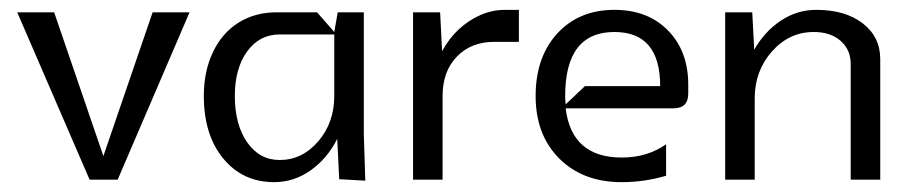

<svg xmlns="http://www.w3.org/2000/svg" viewBox="-20 -365 1853 390"><path d="M162 0 15 -340H90L190 -48L290 -340H365L219 0Z M394 -170Q394 -220 412.5 -259Q431 -298 464.5 -319Q498 -340 542 -340H624L659 -300L666 -340H719V-92L722 2L669 -1L665 -83Q645 -43 611 -19Q577 5 537 5Q473 5 433.5 -43Q394 -91 394 -170ZM457 -170Q457 -112 482 -76Q507 -40 548 -40Q594 -40 626.5 -78Q659 -116 659 -170V-295H548Q507 -295 482 -260.5Q457 -226 457 -170Z M819 -340H874L878 -261Q892 -287 912 -305.5Q932 -324 956 -334.5Q980 -345 1006 -345H1034V-280H984Q937 -280 908 -250Q879 -220 879 -170V0H819Z M1128 -170Q1128 -161 1129 -153L1168 -190H1321Q1321 -300 1228 -300Q1128 -300 1128 -170ZM1068 -170Q1068 -249 1112 -297Q1156 -345 1228 -345Q1296 -345 1337 -303Q1378 -261 1378 -193V-175Q1378 -145 1348 -145H1129Q1141 -45 1243 -45Q1295 -45 1333 -72V-8Q1289 5 1243 5Q1164 5 1116 -43Q1068 -91 1068 -170Z M1453 0V-340H1508L1512 -264Q1533 -301 1566 -323Q1599 -345 1638 -345Q1697 -345 1732.5 -317.5Q1768 -290 1768 -245V0H1708V-235Q1708 -264 1687.5 -282Q1667 -300 1633 -300Q1583 -300 1548 -260.5Q1513 -221 1513 -165V0Z"/></svg>

Font: Glametrix
Style: Regular
Weight: 500
Designer: gluk
Foundry: gluk
Version: Version 0.40